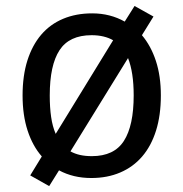

<svg xmlns="http://www.w3.org/2000/svg" viewBox="-20 -591 617 648"><path d="M522.9 -269Q522.9 -202.1 506.6 -150.1Q490.2 -98.1 459.7 -62.7Q429.2 -27.3 385.7 -8.8Q342.3 9.8 288.1 9.8Q227.1 9.8 179.2 -16.1L146 37.1L82 1L121.1 -63Q90.3 -98.1 73.2 -150.1Q56.2 -202.1 56.2 -269Q56.2 -335.4 72.5 -387Q88.9 -438.5 119.1 -473.9Q149.4 -509.3 193.1 -527.6Q236.8 -545.9 291 -545.9Q321.8 -545.9 349.4 -538.8Q377 -531.7 400.9 -518.1L434.1 -570.8L498 -535.2L459 -472.2Q489.3 -436.5 506.1 -385.5Q522.9 -334.5 522.9 -269ZM147.9 -269Q147.9 -228 152.6 -196Q157.2 -164.1 168 -139.2L361.8 -455.1Q347.7 -463.4 329.3 -467.8Q311 -472.2 289.1 -472.2Q213.9 -472.2 180.9 -421.6Q147.9 -371.1 147.9 -269ZM431.2 -269Q431.2 -346.7 412.1 -395L217.8 -80.1Q232.9 -71.8 250.5 -67.9Q268.1 -64 290 -64Q365.2 -64 398.2 -115.5Q431.2 -167 431.2 -269Z"/></svg>

Font: Genotype
Style: Regular
Weight: 400
Foundry: Ascender Corporation
Version: Version 1.00